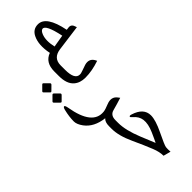

<svg xmlns="http://www.w3.org/2000/svg" viewBox="8 -1099 1952 1952"><g transform="rotate(45 983.5 -123.5)"><path d="M509.8 -89.4C439.9 -89.4 399.9 -126.5 389.6 -200.7L352.1 -480.5L342.8 -477.5C308.1 -468.3 292 -450.2 293.9 -422.9C294.4 -418.5 295.4 -407.2 297.9 -389.2C131.8 -356.4 49.3 -299.8 50.8 -219.2C51.3 -172.4 73.7 -138.2 117.2 -116.7C175.3 -87.9 250.5 -83 342.3 -101.6C367.2 -33.7 422.4 0 507.3 0H527.3V-89.4H509.8ZM330.6 -181.6C260.7 -165.5 203.6 -166.5 159.2 -184.1C133.3 -194.3 119.1 -207 116.7 -221.2C110.4 -255.4 174.3 -286.6 308.1 -314.5Z M502.9 -89.4V0H573.7C648.9 0 703.1 -19 736.3 -57.6C763.2 -88.4 776.9 -128.9 776.9 -179.2V-181.6C776.9 -243.7 764.6 -311 739.7 -384.8L731.9 -380.9C695.3 -363.8 677.2 -337.9 677.2 -303.7C677.2 -293.5 678.7 -282.7 682.1 -271C685.1 -260.3 692.4 -239.3 703.6 -208.5C708.5 -195.3 711.4 -185.1 712.9 -178.7C713.9 -173.3 714.4 -168 714.4 -162.6C714.4 -113.8 667.5 -89.4 573.2 -89.4ZM583.5 116.7C579.6 112.8 575.7 110.8 571.8 110.8C568.4 110.8 564.5 112.8 561 116.2L516.1 161.1C512.7 164.6 510.7 168.5 510.7 171.9C510.7 174.3 512.2 177.2 514.6 179.7L562.5 227.5C565.9 231 568.8 232.4 571.8 232.4C575.2 232.4 578.1 231 581.5 227.5L629.4 179.7C631.8 177.2 633.3 174.3 633.3 171.4C633.3 168.5 631.8 165.5 628.9 162.6ZM730.5 116.7C726.6 112.8 722.7 110.8 718.8 110.8C715.3 110.8 711.4 112.8 708 116.2L663.6 160.6C660.2 164.6 658.2 168.5 658.2 171.9C658.2 174.8 659.7 177.7 662.1 180.2L709.5 227.5C712.9 231 715.8 232.4 719.2 232.4C722.7 232.4 725.6 231 729 227.5L776.4 179.7C779.3 177.2 780.8 174.3 780.8 171.4C780.8 168.5 779.3 165.5 776.4 162.6Z M1320.3 0V-89.4H1297.9C1250.5 -89.4 1222.2 -108.4 1211.9 -147C1200.7 -189.5 1187 -235.4 1171.4 -284.7L1151.4 -269.5C1113.8 -241.2 1105.5 -200.7 1126.5 -148.4C1142.1 -110.4 1150.9 -82.5 1152.3 -64.5C1163.6 51.8 1068.8 127 868.2 161.1C840.3 166 827.1 172.9 829.1 181.2C830.6 188.5 841.3 194.8 860.4 199.7C914.1 212.9 963.4 219.2 1007.8 219.2C1035.6 219.2 1066.9 206.5 1101.6 181.2C1163.1 135.7 1199.2 65.4 1210.4 -29.8C1227.5 -9.8 1255.9 0 1295.4 0Z M1920.4 -258.8C1893.1 -256.8 1871.1 -256.8 1855 -258.8C1838.9 -260.7 1788.6 -282.2 1704.1 -323.2C1626.5 -360.8 1564.5 -379.9 1518.1 -379.9C1448.7 -379.4 1400.4 -335 1372.6 -246.6C1367.2 -230.5 1368.2 -220.7 1375 -217.8C1380.4 -215.3 1388.7 -221.2 1400.4 -235.4C1427.7 -269 1460.4 -288.1 1498.5 -293C1539.1 -298.3 1587.9 -288.6 1645 -263.7C1695.3 -241.7 1730 -225.1 1750 -214.8C1673.3 -183.1 1621.6 -162.1 1594.2 -150.9C1493.2 -109.9 1407.7 -89.4 1336.9 -89.4H1295.9V0H1332.5C1399.9 0 1477.5 -20.5 1564.9 -61C1644.5 -97.7 1714.4 -128.4 1774.4 -152.3C1819.8 -170.4 1861.3 -179.7 1899.4 -179.7Z"/></g></svg>

Font: Gandom
Style: Regular
Weight: 400
Foundry: DejaVu fonts team - Redesigned by Saber Rastikerdar - Based on Samim Font
Version: Version 0.8